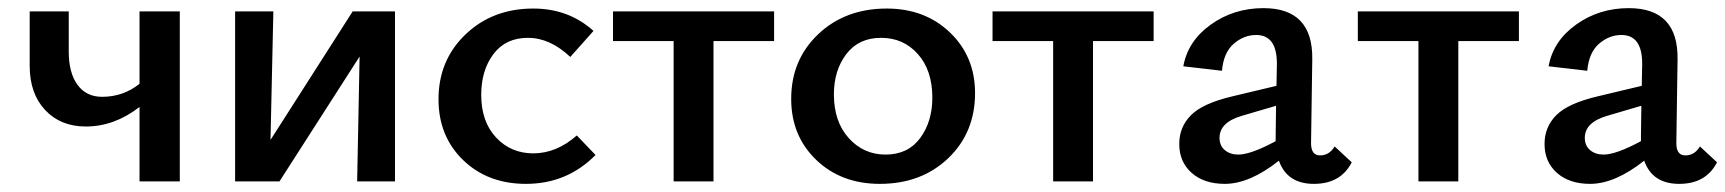

<svg xmlns="http://www.w3.org/2000/svg" viewBox="-20 -446 4241 472"><path d="M323 -418H422V0H323V-183Q261 -135 191 -135Q129 -135 91 -175.5Q53 -216 53 -284V-418H149V-319Q149 -267 170.5 -237.5Q192 -208 231 -208Q283 -208 323 -240Z M951 -418V0H858L864 -307L667 0H558V-418H652L645 -102L847 -418Z M1273 6Q1179 6 1118.5 -52.5Q1058 -111 1058 -202Q1058 -298 1124.5 -361.5Q1191 -425 1291 -425Q1378 -425 1439 -370L1382 -306Q1332 -353 1278 -353Q1223 -353 1193 -313Q1163 -273 1163 -213Q1163 -147 1199.5 -108Q1236 -69 1291 -69Q1348 -69 1398 -113L1444 -65Q1374 6 1273 6Z M1883 -418V-345H1734V0H1636V-345H1487V-418Z M2143 6Q2048 6 1986.5 -53Q1925 -112 1925 -203Q1925 -299 1991.5 -362Q2058 -425 2160 -425Q2254 -425 2315.5 -366Q2377 -307 2377 -217Q2377 -120 2311 -57Q2245 6 2143 6ZM2157 -66Q2212 -66 2242 -106.5Q2272 -147 2272 -206Q2272 -273 2236.5 -313Q2201 -353 2146 -353Q2091 -353 2060.5 -313Q2030 -273 2030 -214Q2030 -147 2066.5 -106.5Q2103 -66 2157 -66Z M2816 -418V-345H2667V0H2569V-345H2420V-418Z M3261 -86 3303 -47Q3276 6 3210 6Q3144 6 3124 -51Q3052 6 2991 6Q2940 6 2909.5 -21Q2879 -48 2879 -92Q2879 -134 2908 -163Q2937 -192 3009 -209L3118 -235L3119 -287Q3120 -360 3068 -360Q3038 -360 3013 -338.5Q2988 -317 2984 -272L2889 -283Q2900 -345 2956.5 -385.5Q3013 -426 3086 -426Q3208 -426 3206 -300L3203 -94Q3203 -64 3225 -64Q3248 -64 3261 -86ZM3024 -66Q3055 -66 3116 -99V-111L3117 -186L3032 -161Q2978 -145 2978 -107Q2978 -88 2991 -77Q3004 -66 3024 -66Z M3714 -418V-345H3565V0H3467V-345H3318V-418Z M4159 -86 4201 -47Q4174 6 4108 6Q4042 6 4022 -51Q3950 6 3889 6Q3838 6 3807.5 -21Q3777 -48 3777 -92Q3777 -134 3806 -163Q3835 -192 3907 -209L4016 -235L4017 -287Q4018 -360 3966 -360Q3936 -360 3911 -338.5Q3886 -317 3882 -272L3787 -283Q3798 -345 3854.5 -385.5Q3911 -426 3984 -426Q4106 -426 4104 -300L4101 -94Q4101 -64 4123 -64Q4146 -64 4159 -86ZM3922 -66Q3953 -66 4014 -99V-111L4015 -186L3930 -161Q3876 -145 3876 -107Q3876 -88 3889 -77Q3902 -66 3922 -66Z"/></svg>

Font: EauTest Semibold
Style: Regular
Weight: 600
Designer: Christian Thalmann (Catharsis Fonts)
Version: Version 0.001;PS 000.001;hotconv 1.0.88;makeotf.lib2.5.64775